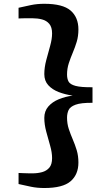

<svg xmlns="http://www.w3.org/2000/svg" viewBox="-20 -828 570 988"><path d="M208 139.5Q171.5 139.5 139.8 133Q108 126.5 75.5 119V62Q84 62.5 97.5 63Q111 63.5 124.8 63.8Q138.5 64 147.5 64Q173.5 64 196.5 57.8Q219.5 51.5 233.8 34.8Q248 18 248 -14.5Q248 -43.5 238 -78.5Q228 -113.5 218 -150.5Q208 -187.5 208 -221.5Q208 -256 228.5 -279.8Q249 -303.5 282.2 -317.2Q315.5 -331 354 -336Q315.5 -341.5 282.2 -354.2Q249 -367 228.5 -389.5Q208 -412 208 -446.5Q208 -481 218 -518.5Q228 -556 238 -591.8Q248 -627.5 248 -656Q248 -688 233.8 -705Q219.5 -722 196.5 -728Q173.5 -734 147.5 -734Q139.5 -734 125.8 -734Q112 -734 98 -733.8Q84 -733.5 75.5 -733V-788Q108 -795.5 139.8 -802Q171.5 -808.5 208 -808.5Q303 -808.5 343.2 -773.8Q383.5 -739 383.5 -676.5Q383.5 -642 374.8 -613Q366 -584 354.5 -557Q343 -530 334 -502.5Q325 -475 325 -444.5Q325 -422.5 333 -408Q341 -393.5 368.8 -386Q396.5 -378.5 456 -379V-299Q396.5 -299.5 368.8 -289.2Q341 -279 333 -261.8Q325 -244.5 325 -222.5Q325 -191.5 334 -164.2Q343 -137 354.5 -110.5Q366 -84 374.8 -55Q383.5 -26 383.5 8.5Q383.5 70 343.2 104.8Q303 139.5 208 139.5Z"/></svg>

Font: Merriweather Light 18pt
Style: Bold
Weight: 700
Version: Version 2.100